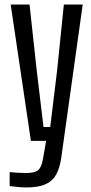

<svg xmlns="http://www.w3.org/2000/svg" viewBox="-20 -620 402 845"><path d="M95 205Q81 205 59.5 203Q38 201 22.5 199V137.5Q36 139 56.5 140.2Q77 141.5 93.5 141.5Q134 141.5 148.5 128.2Q163 115 169 80L183 0H116L27 -600H110L141.5 -311L171.5 -61H201L231.5 -311L261 -600H344L249.5 75Q243 119 227.5 147.8Q212 176.5 180.5 190.8Q149 205 95 205Z"/></svg>

Font: Big Shoulders Text Thin
Style: Regular
Weight: 400
Version: Version 2.002